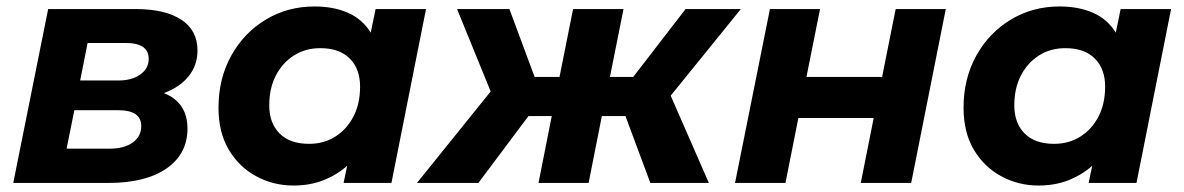

<svg xmlns="http://www.w3.org/2000/svg" viewBox="-20 -566 3664 594"><path d="M21 0 129 -538H399Q491 -538 541 -505Q591 -472 591 -410Q591 -364 563.5 -330Q536 -296 487 -278Q560 -249 560 -168Q560 -90 495.5 -45Q431 0 315 0ZM186 -106H318Q364 -106 390.5 -125Q417 -144 417 -176Q417 -225 346 -225H210ZM228 -317H346Q388 -317 414 -335.5Q440 -354 440 -384Q440 -433 369 -433H251Z M888 8Q826 8 773 -20.5Q720 -49 688 -102.5Q656 -156 656 -233Q656 -323 695.5 -394Q735 -465 802.5 -505.5Q870 -546 953 -546Q1012 -546 1056.5 -526.5Q1101 -507 1127 -465L1142 -538H1298L1191 0H1043L1054 -53Q1021 -24 979.5 -8Q938 8 888 8ZM936 -121Q982 -121 1017.5 -143.5Q1053 -166 1073.5 -205.5Q1094 -245 1094 -298Q1094 -353 1062 -385Q1030 -417 971 -417Q925 -417 889.5 -394.5Q854 -372 833.5 -332.5Q813 -293 813 -240Q813 -185 845 -153Q877 -121 936 -121Z M1992 0 1915 -207H1842L1801 0H1646L1687 -207H1615L1460 0H1270L1498 -283L1394 -538H1556L1634 -328H1711L1753 -538H1909L1867 -328H1939L2101 -538H2272L2055 -270L2173 0Z M2254 0 2362 -538H2517L2475 -328H2709L2751 -538H2906L2799 0H2643L2683 -201H2450L2410 0Z M3193 8Q3131 8 3078 -20.5Q3025 -49 2993 -102.5Q2961 -156 2961 -233Q2961 -323 3000.5 -394Q3040 -465 3107.5 -505.5Q3175 -546 3258 -546Q3317 -546 3361.5 -526.5Q3406 -507 3432 -465L3447 -538H3603L3496 0H3348L3359 -53Q3326 -24 3284.5 -8Q3243 8 3193 8ZM3241 -121Q3287 -121 3322.5 -143.5Q3358 -166 3378.5 -205.5Q3399 -245 3399 -298Q3399 -353 3367 -385Q3335 -417 3276 -417Q3230 -417 3194.5 -394.5Q3159 -372 3138.5 -332.5Q3118 -293 3118 -240Q3118 -185 3150 -153Q3182 -121 3241 -121Z"/></svg>

Font: Montserrat
Style: Bold Italic
Weight: 700
Italic angle: -11.3°
Designer: Julieta Ulanovsky
Foundry: Julieta Ulanovsky
Version: Version 9.000; ttfautohint (v1.8.4.7-5d5b)